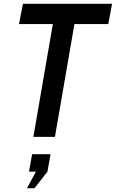

<svg xmlns="http://www.w3.org/2000/svg" viewBox="-20 -720 610 1010"><path d="M155.5 0 261.5 -613.5H375L269 0ZM80 -593.5 100.5 -700H569.5L549.5 -593.5ZM161.5 270H122L169 183H132.5L149 91H246L229.5 183Z"/></svg>

Font: Cabin SemiCondensedSemiBold
Style: Italic
Weight: 600
Width: 4
Italic angle: -10°
Designer: Pablo Impallari
Foundry: Pablo Impallari. http://www.impallari.com Igino Marini. http://www.ikern.com
Version: Version 3.001